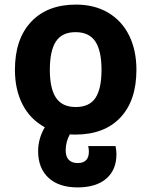

<svg xmlns="http://www.w3.org/2000/svg" viewBox="-20 -576 659 836"><path d="M146 82Q146 28 175 -22Q111 -57 78 -121.5Q45 -186 45 -272Q45 -406 115.5 -481Q186 -556 311 -556Q392 -556 451.5 -520.5Q511 -485 542.5 -421Q574 -357 574 -272Q574 -138 504 -64Q434 10 308 10Q291 10 284 9Q266 42 266 79Q266 107 280 120.5Q294 134 318 134Q367 134 367 84Q367 72 364 60H483Q487 78 487 95Q487 164 442.5 202Q398 240 318 240Q236 240 191 198Q146 156 146 82ZM422 -272Q422 -355 395 -395.5Q368 -436 309 -436Q250 -436 223.5 -395.5Q197 -355 197 -272Q197 -190 224 -150Q251 -110 310 -110Q369 -110 395.5 -149.5Q422 -189 422 -272Z"/></svg>

Font: Noto Sans Georgian
Style: Regular
Weight: 600
Designer: Monotype Design team
Foundry: Monotype Imaging Inc.
Version: Version 1.000